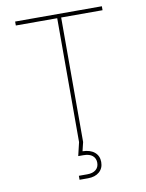

<svg xmlns="http://www.w3.org/2000/svg" viewBox="-99 -798 815 1071"><g transform="rotate(-10 308.0 -262.0)"><path d="M62.5 -705.1V-727.5H553.7V-705.1H319.3V0H296.9V-705.1ZM263.2 204.1V181.6H311Q342.3 181.6 359.6 167.2Q377 152.8 377 127.4Q377 102.5 359.6 87.6Q342.3 72.8 307.6 72.8H278.8L298.3 -9.3H319.3V0L307.1 50.3Q350.6 51.3 375 71.8Q399.4 92.3 399.4 127.4Q399.4 162.6 375.5 183.3Q351.6 204.1 311 204.1Z"/></g></svg>

Font: Inter Thin
Style: Regular
Weight: 250
Designer: Rasmus Andersson
Foundry: rsms
Version: Version 4.001;git-66647c0bb